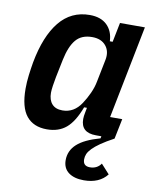

<svg xmlns="http://www.w3.org/2000/svg" viewBox="-84 -598 705 873"><g transform="rotate(10 268.5 -161.5)"><path d="M468 0Q431 20 408 36Q385 52 371.5 66Q358 80 353 92Q348 104 348 117Q348 148 380 148Q413 148 431 122L470 165Q434 211 363 211Q318 211 292 191.5Q266 172 266 135Q266 91 299.5 60.5Q333 30 405 10L407 0H382Q312 0 312 -63Q312 -76 316 -95L320 -116H307Q281 -47 246 -17.5Q211 12 157 12Q95 12 62.5 -28Q30 -68 30 -154Q30 -184 34 -216Q38 -248 43 -277Q66 -401 120 -467.5Q174 -534 260 -534Q311 -534 339.5 -506.5Q368 -479 370 -432H383L401 -522H516L431 -93H487ZM212 -85Q265 -85 298 -135Q314 -159 326.5 -186.5Q339 -214 344 -240L365 -345Q373 -385 351.5 -411Q330 -437 288 -437Q239 -437 213 -406Q187 -375 174 -312L157 -229Q153 -209 150 -188Q147 -167 147 -155Q147 -122 163.5 -103.5Q180 -85 212 -85Z"/></g></svg>

Font: IBM Plex Sans Condensed SemiBold
Style: Italic
Weight: 600
Width: 3
Italic angle: -11°
Designer: Mike Abbink, Paul van der Laan, Pieter van Rosmalen
Foundry: Bold Monday
Version: Version 1.3